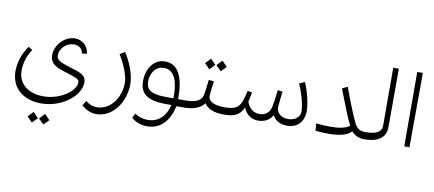

<svg xmlns="http://www.w3.org/2000/svg" viewBox="-90 -1090 4186 1850"><g transform="rotate(10 2002.5 -165.5)"><path d="M345 200C539 200 720 66 720 -72C720 -134 675 -156 587 -182L537 -198C455 -224 422 -242 422 -287C422 -352 488 -415 557 -415C606 -415 643 -388 648 -342L696 -347C688 -430 623 -474 559 -474C458 -474 368 -378 368 -275C368 -206 414 -171 506 -143L555 -128C623 -106 663 -92 663 -63C663 28 511 129 354 129C201 129 104 47 104 -79C104 -154 129 -231 171 -293L132 -316C79 -246 47 -152 47 -65C47 95 161 200 345 200ZM238 346 288 397 339 346 288 293ZM350 346 400 396 451 346 400 293Z M883 209C1051 209 1159 37 1159 -132C1159 -231 1104 -355 1056 -429L1006 -399C1067 -306 1105 -193 1105 -136C1105 9 1012 143 878 143C823 143 788 117 769 101L740 148C754 161 806 209 883 209Z M1388 240C1526 240 1604 134 1633 0H1708L1727 -12V-59L1708 -70H1637C1640 -248 1598 -406 1453 -406C1341 -406 1274 -304 1274 -183C1274 -68 1337 -3 1529 -3H1584C1560 97 1497 178 1382 178C1330 178 1282 159 1256 139L1233 182C1263 214 1324 240 1388 240ZM1323 -188C1323 -260 1363 -343 1453 -343C1559 -343 1596 -222 1591 -70H1522C1367 -70 1323 -111 1323 -188Z M1708 0C1801 0 1871 -28 1904 -77C1936 -27 1997 0 2096 0L2115 -12V-58L2096 -70C1996 -70 1931 -96 1931 -151C1931 -178 1942 -260 1947 -299L1896 -304C1889 -240 1883 -186 1876 -154C1862 -91 1803 -70 1708 -70L1689 -58V-12ZM1833 -457 1883 -405 1933 -457 1883 -509ZM1944 -457 1995 -405 2045 -457 1995 -509Z M2431 0C2500 0 2547 -31 2571 -78C2591 -40 2634 0 2712 0C2812 0 2878 -62 2878 -175C2878 -244 2845 -375 2812 -445L2759 -421C2796 -340 2829 -224 2829 -158C2829 -110 2787 -65 2713 -65C2645 -65 2599 -106 2599 -160C2599 -172 2607 -238 2615 -316L2568 -322C2561 -257 2552 -190 2546 -164C2532 -95 2493 -65 2431 -65C2371 -65 2328 -104 2308 -165C2315 -192 2321 -222 2327 -257L2283 -264C2250 -105 2220 -73 2096 -70L2077 -58V-12L2096 0C2196 0 2251 -23 2287 -103C2309 -44 2358 0 2431 0Z M3123 7C3212 7 3303 -8 3344 -56C3375 -18 3423 0 3470 0L3489 -12V-58L3470 -70C3417 -70 3382 -89 3357 -146C3311 -246 3273 -344 3227 -471L3174 -446C3237 -281 3284 -164 3314 -105C3272 -72 3203 -63 3124 -63C3077 -63 3030 -67 2988 -71L2994 0C3029 4 3075 7 3123 7Z M3469 0C3598 0 3679 -49 3680 -153L3681 -728H3626L3627 -160C3627 -102 3576 -70 3469 -70L3451 -58V-12Z M3862 0H3913L3916 -728H3861Z"/></g></svg>

Font: Wafeq Light
Style: Regular
Weight: 300
Designer: Rasmus Andersson & Azza Alameddine
Foundry: Google & TypeTogether
Version: Version 3.000;January 28, 2025;FontCreator 15.0.0.3014 64-bi